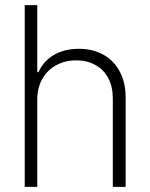

<svg xmlns="http://www.w3.org/2000/svg" viewBox="-20 -727 584 747"><path d="M125 0H76.2V-707H125V-446.3H129.9Q148.4 -488.8 189.2 -512.9Q230 -537.1 287.1 -537.1Q340.8 -537.1 381.8 -514.4Q422.9 -491.7 445.8 -449Q468.8 -406.2 468.8 -347.7V0H418.9V-344.7Q418.9 -389.2 401.4 -422.6Q383.8 -456.1 351.3 -474.1Q318.8 -492.2 276.4 -492.2Q232.9 -492.2 198.2 -473.1Q163.6 -454.1 144.3 -419.4Q125 -384.8 125 -339.8Z"/></svg>

Font: Pretendard GOV ExtraLight
Style: Regular
Weight: 200
Designer: Base glyphs from Inter by Rasmus Andersson; Hangeul glyphs from Noto Sans CJK(Source Han Sans) by Jang Soo-young and Kan
Foundry: Kil Hyung-jin
Version: Version 1.309